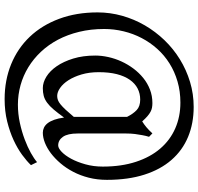

<svg xmlns="http://www.w3.org/2000/svg" viewBox="-34 -658 874 847"><g transform="rotate(90 403.5 -234.0)"><path d="M495.1 -356.9Q481.4 -384.3 464.8 -399.7Q448.2 -415 418.9 -415Q392.1 -415 369.9 -403.6Q347.7 -392.1 331.5 -369.1Q315.4 -346.2 306.6 -312Q297.9 -277.8 297.9 -231.9Q297.9 -190.4 307.9 -156.5Q317.9 -122.6 333.3 -98.6Q348.6 -74.7 367.2 -61.8Q385.7 -48.8 402.8 -48.8Q412.1 -48.8 420.9 -52Q429.7 -55.2 439.9 -63.5Q450.2 -71.8 463.4 -85.9Q476.6 -100.1 495.1 -122.1ZM772.9 -268.1Q772.9 -225.6 763.4 -188.2Q753.9 -150.9 737.5 -119.6Q721.2 -88.4 700 -63.5Q678.7 -38.6 655.8 -21.2Q632.8 -3.9 609.4 5.4Q585.9 14.6 564.9 14.6Q553.2 14.6 542.5 9.5Q531.7 4.4 522.9 -6.8Q514.2 -18.1 507.8 -35.9Q501.5 -53.7 498 -79.1Q478 -51.3 462.6 -33.2Q447.3 -15.1 432.6 -4.4Q418 6.3 402.8 10.5Q387.7 14.6 368.2 14.6Q343.3 14.6 317.6 -1.2Q292 -17.1 271.5 -46.9Q251 -76.7 237.8 -119.6Q224.6 -162.6 224.6 -216.8Q224.6 -244.6 231.2 -274.4Q237.8 -304.2 250.5 -332Q263.2 -359.9 281.7 -384.8Q300.3 -409.7 323.5 -428.5Q346.7 -447.3 374.5 -458Q402.3 -468.8 434.1 -468.8Q445.3 -468.8 454.6 -467Q463.9 -465.3 472.9 -460.4Q481.9 -455.6 492.2 -446.8Q502.4 -438 515.1 -423.8Q527.8 -431.6 541 -442.6Q554.2 -453.6 567.9 -468.8L583 -454.1Q578.6 -439.9 575.7 -423.8Q572.8 -409.7 570.6 -391.6Q568.4 -373.5 568.4 -353V-139.2Q568.4 -95.2 583 -74.2Q597.7 -53.2 621.1 -53.2Q633.3 -53.2 649.4 -68.6Q665.5 -84 679.9 -110.6Q694.3 -137.2 704.3 -173.1Q714.4 -209 714.4 -250Q714.4 -332 693.4 -396Q672.4 -460 635 -503.4Q597.7 -546.9 545.9 -569.6Q494.1 -592.3 432.1 -592.3Q382.3 -592.3 338.9 -579.6Q295.4 -566.9 259.3 -544.2Q223.1 -521.5 195.1 -490.2Q167 -459 147.5 -421.6Q127.9 -384.3 117.7 -342Q107.4 -299.8 107.4 -255.9Q107.4 -196.8 119.9 -145.8Q132.3 -94.7 154.5 -52.5Q176.8 -10.3 207.8 22.7Q238.8 55.7 275.9 78.4Q313 101.1 355 112.8Q397 124.5 440.9 124.5Q481.9 124.5 521.2 116Q560.5 107.4 594.2 94.7Q627.9 82 654.1 67.4Q680.2 52.7 694.8 40L708 66.9Q690.4 85.4 662.4 106Q634.3 126.5 597.4 143.6Q560.5 160.6 515.1 171.9Q469.7 183.1 417 183.1Q333 183.1 262.7 154.3Q192.4 125.5 141.6 72Q90.8 18.6 62.5 -57.4Q34.2 -133.3 34.2 -227.1Q34.2 -282.2 49.1 -335.2Q64 -388.2 91.3 -435.3Q118.7 -482.4 156.7 -522Q194.8 -561.5 241.2 -590.1Q287.6 -618.7 340.8 -634.8Q394 -650.9 451.2 -650.9Q523.9 -650.9 583.3 -626.2Q642.6 -601.6 684.8 -553.2Q727.1 -504.9 750 -433.3Q772.9 -361.8 772.9 -268.1Z"/></g></svg>

Font: Noto Serif Devanagari
Style: Regular
Weight: 400
Designer: Monotype Design Team
Foundry: Monotype Imaging Inc.
Version: Version 1.01